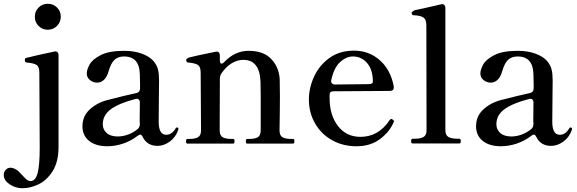

<svg xmlns="http://www.w3.org/2000/svg" viewBox="-120 -763 3065 1020"><path d="M65 -674Q65 -703 85 -723Q105 -743 134 -743Q163 -743 183 -723Q203 -703 203 -674Q203 -646 183 -625.5Q163 -605 134 -605Q105 -605 85 -625Q65 -645 65 -674ZM-100 167Q-100 150 -89.5 139Q-79 128 -65 128Q-46 128 -25 144Q-17 151 5 175Q16 187 24.5 193Q33 199 42 199Q69 199 80 156Q91 113 91 23L89 -378Q89 -409 73.5 -418.5Q58 -428 21 -431Q12 -431 12 -444Q12 -453 18 -455Q40 -461 82.5 -470.5Q125 -480 168 -489L174 -490Q182 -490 186.5 -484.5Q191 -479 191 -470V16Q191 97 159.5 146.5Q128 196 84 216.5Q40 237 0 237Q-38 237 -69 216Q-100 195 -100 167Z M828 -78 827 -73Q813 -33 781.5 -10.5Q750 12 717 12Q661 12 638 -36Q632 -48 625 -48Q620 -48 612 -42Q576 -14 533.5 0Q491 14 450 14Q389 14 353.5 -14.5Q318 -43 318 -92Q318 -131 337.5 -159.5Q357 -188 396 -210Q419 -223 448.5 -231Q478 -239 536 -253Q582 -263 606 -269Q624 -274 624 -293V-318Q624 -372 620 -396.5Q616 -421 602 -438Q581 -463 539 -463Q508 -463 489 -446Q470 -429 457 -385Q449 -355 433 -339.5Q417 -324 396 -324Q375 -324 358 -337.5Q341 -351 341 -373Q341 -392 355.5 -419.5Q370 -447 414.5 -470Q459 -493 539 -493Q594 -493 635 -477.5Q676 -462 697 -437Q714 -416 719.5 -393Q725 -370 725 -336Q725 -273 724 -236L723 -116Q723 -47 763 -47Q793 -47 813 -81Q816 -86 820 -86Q823 -86 825.5 -84Q828 -82 828 -78ZM612 -78Q623 -88 623 -105Q622 -110 622 -121L623 -218Q623 -230 616.5 -235Q610 -240 599 -237Q511 -214 468.5 -182.5Q426 -151 426 -103Q426 -75 446.5 -56.5Q467 -38 506 -38Q532 -38 560 -48Q588 -58 612 -78Z M1437 -25Q1444 -25 1444 -12Q1444 0 1437 0H1193Q1186 0 1186 -12Q1186 -25 1193 -25H1206Q1234 -25 1249.5 -34Q1265 -43 1265 -71V-251L1264 -327Q1260 -445 1173 -445Q1140 -445 1109.5 -426Q1079 -407 1055 -371Q1048 -358 1048 -345L1047 -71Q1047 -43 1063 -34Q1079 -25 1108 -25H1119Q1126 -25 1126 -12Q1126 0 1119 0H876Q868 0 868 -12Q868 -25 876 -25H888Q916 -25 932 -34Q948 -43 948 -71L946 -378Q946 -409 930.5 -418.5Q915 -428 878 -431Q869 -432 869 -447Q877 -456 886 -458Q906 -463 931.5 -468.5Q957 -474 981 -479Q1008 -484 1025 -488L1031 -489Q1039 -489 1043.5 -483.5Q1048 -478 1048 -469V-442Q1048 -434 1050.5 -429.5Q1053 -425 1057 -425Q1064 -425 1072 -434Q1128 -493 1201 -493Q1281 -493 1322 -448.5Q1363 -404 1366 -341Q1367 -320 1367 -256Q1367 -176 1365 -71Q1365 -43 1380.5 -34Q1396 -25 1425 -25Z M1973 -119Q1973 -116 1970 -111Q1949 -62 1898.5 -24Q1848 14 1773 14Q1702 14 1644.5 -18Q1587 -50 1554 -107Q1521 -164 1521 -234Q1521 -296 1548.5 -356Q1576 -416 1630 -455Q1684 -494 1760 -494Q1841 -494 1898.5 -442.5Q1956 -391 1972 -303V-299Q1972 -280 1952 -280L1652 -278Q1631 -278 1631 -260V-242Q1631 -151 1675.5 -93.5Q1720 -36 1795 -36Q1891 -36 1950 -125Q1954 -131 1959 -131Q1963 -131 1967 -127Q1973 -123 1973 -119ZM1640 -338 1639 -332Q1639 -324 1644.5 -319Q1650 -314 1659 -314L1840 -316Q1861 -316 1861 -331Q1860 -395 1829.5 -429Q1799 -463 1755 -463Q1719 -463 1686.5 -433Q1654 -403 1640 -338Z M2072 -1Q2064 -1 2064 -13Q2064 -26 2072 -26H2084Q2113 -26 2129.5 -35Q2146 -44 2146 -72L2145 -629Q2145 -660 2128.5 -670.5Q2112 -681 2077 -682Q2067 -682 2067 -697Q2076 -707 2085 -709L2149 -723L2223 -740L2229 -741Q2237 -741 2241.5 -735.5Q2246 -730 2246 -721V-72Q2246 -44 2263 -35Q2280 -26 2309 -26H2321Q2328 -26 2328 -13Q2328 -1 2321 -1Z M2919 -78 2918 -73Q2904 -33 2872.5 -10.5Q2841 12 2808 12Q2752 12 2729 -36Q2723 -48 2716 -48Q2711 -48 2703 -42Q2667 -14 2624.5 0Q2582 14 2541 14Q2480 14 2444.5 -14.5Q2409 -43 2409 -92Q2409 -131 2428.5 -159.5Q2448 -188 2487 -210Q2510 -223 2539.5 -231Q2569 -239 2627 -253Q2673 -263 2697 -269Q2715 -274 2715 -293V-318Q2715 -372 2711 -396.5Q2707 -421 2693 -438Q2672 -463 2630 -463Q2599 -463 2580 -446Q2561 -429 2548 -385Q2540 -355 2524 -339.5Q2508 -324 2487 -324Q2466 -324 2449 -337.5Q2432 -351 2432 -373Q2432 -392 2446.5 -419.5Q2461 -447 2505.5 -470Q2550 -493 2630 -493Q2685 -493 2726 -477.5Q2767 -462 2788 -437Q2805 -416 2810.5 -393Q2816 -370 2816 -336Q2816 -273 2815 -236L2814 -116Q2814 -47 2854 -47Q2884 -47 2904 -81Q2907 -86 2911 -86Q2914 -86 2916.5 -84Q2919 -82 2919 -78ZM2703 -78Q2714 -88 2714 -105Q2713 -110 2713 -121L2714 -218Q2714 -230 2707.5 -235Q2701 -240 2690 -237Q2602 -214 2559.5 -182.5Q2517 -151 2517 -103Q2517 -75 2537.5 -56.5Q2558 -38 2597 -38Q2623 -38 2651 -48Q2679 -58 2703 -78Z"/></svg>

Font: Shippori Mincho B1 SemiBold
Style: Regular
Weight: 600
Designer: FONTDASU
Foundry: FONTDASU / Google Inc. / but / Adobe
Version: Version 3.110; ttfautohint (v1.8.3)